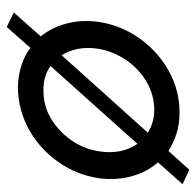

<svg xmlns="http://www.w3.org/2000/svg" viewBox="-26 -513 582 570"><g transform="rotate(90 265.0 -228.0)"><path d="M45 -230Q55 -296 93.5 -350.5Q132 -405 189.5 -437.5Q247 -470 315 -470Q348 -470 376.5 -461Q405 -452 428 -437L484 -499L527 -479L462 -406Q491 -373 503.5 -327Q516 -281 509 -230Q499 -164 460.5 -109.5Q422 -55 364.5 -23Q307 9 239 10Q204 9 174.5 -0.5Q145 -10 122 -27L60 43L17 22L88 -58Q61 -91 49.5 -136Q38 -181 45 -230ZM125 -230Q115 -167 144 -120L374 -376Q345 -394 308 -395Q262 -395 223.5 -372.5Q185 -350 159 -312.5Q133 -275 125 -230ZM429 -230Q440 -297 407 -345L176 -87Q205 -66 246 -66Q292 -65 330.5 -87.5Q369 -110 395.5 -147.5Q422 -185 429 -230Z"/></g></svg>

Font: Jost*
Style: Italic
Weight: 400
Italic angle: -10°
Version: Version 3.7